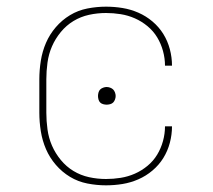

<svg xmlns="http://www.w3.org/2000/svg" viewBox="-20 -548 640 576"><path d="M298 8Q270 8 242 2.5Q214 -3 190 -17.5Q166 -32 147.5 -53.5Q129 -75 118 -100.5Q107 -126 102.5 -154Q98 -182 98 -210V-310Q98 -338 102.5 -366Q107 -394 118 -419.5Q129 -445 147.5 -466.5Q166 -488 190 -502.5Q214 -517 242 -522.5Q270 -528 298 -528Q323 -528 347.5 -524Q372 -520 395 -510Q418 -500 437.5 -483.5Q457 -467 470 -446Q483 -425 489.5 -400.5Q496 -376 496 -351H475Q475 -373 469 -395Q463 -417 451.5 -436Q440 -455 422.5 -469.5Q405 -484 384.5 -493Q364 -502 342 -505.5Q320 -509 298 -509Q272 -509 247 -503.5Q222 -498 200.5 -485Q179 -472 162.5 -452Q146 -432 136 -409Q126 -386 122.5 -360.5Q119 -335 119 -310V-210Q119 -185 122.5 -159.5Q126 -134 136 -111Q146 -88 162.5 -68Q179 -48 200.5 -35Q222 -22 247 -16.5Q272 -11 298 -11Q320 -11 342 -14.5Q364 -18 384.5 -27Q405 -36 422.5 -50.5Q440 -65 451.5 -84Q463 -103 469 -125Q475 -147 475 -169H496Q496 -144 489.5 -119.5Q483 -95 470 -74Q457 -53 437.5 -36.5Q418 -20 395 -10Q372 0 347.5 4Q323 8 298 8ZM300 -234Q295 -234 289.5 -235.5Q284 -237 280.5 -240.5Q277 -244 275.5 -249.5Q274 -255 274 -260Q274 -265 275.5 -270.5Q277 -276 280.5 -279.5Q284 -283 289.5 -285Q295 -287 300 -287Q305 -287 310.5 -285Q316 -283 319.5 -279.5Q323 -276 325 -270.5Q327 -265 327 -260Q327 -255 325 -249.5Q323 -244 319.5 -240.5Q316 -237 310.5 -235.5Q305 -234 300 -234Z"/></svg>

Font: Iosevka Etoile Thin
Style: Regular
Weight: 100
Designer: Belleve Invis
Foundry: Belleve Invis
Version: Version 22.1.2; ttfautohint (v1.8.4)